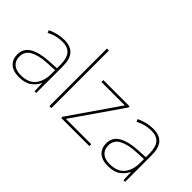

<svg xmlns="http://www.w3.org/2000/svg" viewBox="-54 -1271 1793 1793"><g transform="rotate(45 842.5 -375.0)"><path d="M264 -537Q346 -537 387 -492.5Q428 -448 428 -350V0H406L402 -103H400Q379 -57 334 -23.5Q289 10 208 10Q129 10 88.5 -28Q48 -66 48 -129Q48 -208 114.5 -247.5Q181 -287 299 -294L402 -300V-343Q402 -433 368 -472.5Q334 -512 264 -512Q224 -512 186.5 -503Q149 -494 106 -472L97 -498Q137 -516 178.5 -526.5Q220 -537 264 -537ZM301 -270Q199 -265 137.5 -232Q76 -199 76 -129Q76 -76 110 -45.5Q144 -15 208 -15Q308 -15 354.5 -72Q401 -129 402 -220V-275Z M628 0H602V-760H628Z M1130 0H759V-17L1095 -503H786V-528H1133V-513L795 -25H1130Z M1438 -537Q1520 -537 1561 -492.5Q1602 -448 1602 -350V0H1580L1576 -103H1574Q1553 -57 1508 -23.5Q1463 10 1382 10Q1303 10 1262.5 -28Q1222 -66 1222 -129Q1222 -208 1288.5 -247.5Q1355 -287 1473 -294L1576 -300V-343Q1576 -433 1542 -472.5Q1508 -512 1438 -512Q1398 -512 1360.5 -503Q1323 -494 1280 -472L1271 -498Q1311 -516 1352.5 -526.5Q1394 -537 1438 -537ZM1475 -270Q1373 -265 1311.5 -232Q1250 -199 1250 -129Q1250 -76 1284 -45.5Q1318 -15 1382 -15Q1482 -15 1528.5 -72Q1575 -129 1576 -220V-275Z"/></g></svg>

Font: Noto Sans Myanmar UI Thin
Style: Regular
Weight: 100
Designer: Monotype Design Team
Foundry: Monotype Imaging Inc.
Version: Version 2.103; ttfautohint (v1.8.4.7-5d5b)